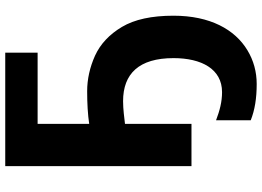

<svg xmlns="http://www.w3.org/2000/svg" viewBox="-154 -600 1004 736"><g transform="rotate(-90 348.0 -232.0)"><path d="M328.1 -262.2C433.6 -262.2 493.2 -201.2 493.2 -68.8C493.2 38.1 451.7 117.2 362.8 117.2C325.7 117.2 292.5 108.4 254.9 94.2V227.1C293.9 242.7 339.4 250 394 250C440.4 250 483.9 238.3 523.4 214.4C603 166.5 655.8 71.3 655.8 -68.8C655.8 -152.3 641.6 -218.3 612.8 -266.6C584 -314.9 547.4 -349.1 502.9 -369.6C458.5 -389.6 412.6 -399.9 366.2 -399.9C320.8 -399.9 276.9 -397.5 241.2 -392.1V-589.8H514.2V-713.9H79.1V0H241.2V-254.9C263.2 -257.3 296.4 -262.2 328.1 -262.2Z"/></g></svg>

Font: Avrile Sans
Style: Bold
Weight: 700
Designer: Monotype Design Team, Google (font), Stefan Peev (BGR Cyrillic), Cristiano Sobral (main changes)
Foundry: The Avrile Sans Project Authors
Version: Version 3.110